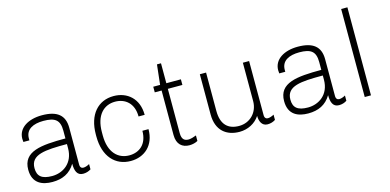

<svg xmlns="http://www.w3.org/2000/svg" viewBox="-69 -1113 3084 1517"><g transform="rotate(-15 1473.0 -355.0)"><path d="M447 -69V-370C447 -473 387 -521 263 -521C153 -521 66 -471 66 -381C66 -372 67 -363 68 -355H117V-371C117 -446 181 -475 263 -475C358 -475 396 -447 396 -360V-296C194 -296 48 -282 48 -133C48 -20 127 10 209 10C291 10 354 -19 396 -89C396 -34 409 10 460 10C484 10 506 3 524 -9V-52C509 -43 489 -36 474 -36C459 -36 447 -45 447 -69ZM396 -250V-216C396 -92 305 -36 219 -36C134 -36 99 -66 99 -132C99 -243 216 -250 396 -250Z M1049 -197H999C999 -86 931 -36 850 -36C758 -36 687 -103 687 -242V-269C687 -408 757 -475 849 -475C931 -475 999 -423 999 -314H1049C1049 -447 961 -521 849 -521C723 -521 636 -428 636 -263V-248C636 -83 724 10 850 10C962 10 1049 -64 1049 -197Z M1398 -7V-52C1382 -45 1351 -36 1336 -36C1308 -36 1279 -44 1279 -103V-465H1398V-511H1279V-674H1246L1228 -511H1172V-465H1228V-101C1228 -24 1271 10 1330 10C1355 10 1381 3 1398 -7Z M1905 -76C1905 -36 1920 10 1969 10C1993 10 2015 3 2033 -9V-52C2018 -43 1998 -36 1983 -36C1968 -36 1956 -45 1956 -69V-511H1905V-197C1905 -105 1838 -36 1748 -36C1658 -36 1604 -86 1604 -197V-511H1553V-182C1553 -49 1634 10 1740 10C1807 10 1870 -22 1905 -76Z M2540 -69V-370C2540 -473 2480 -521 2356 -521C2246 -521 2159 -471 2159 -381C2159 -372 2160 -363 2161 -355H2210V-371C2210 -446 2274 -475 2356 -475C2451 -475 2489 -447 2489 -360V-296C2287 -296 2141 -282 2141 -133C2141 -20 2220 10 2302 10C2384 10 2447 -19 2489 -89C2489 -34 2502 10 2553 10C2577 10 2599 3 2617 -9V-52C2602 -43 2582 -36 2567 -36C2552 -36 2540 -45 2540 -69ZM2489 -250V-216C2489 -92 2398 -36 2312 -36C2227 -36 2192 -66 2192 -132C2192 -243 2309 -250 2489 -250Z M2765 0H2816V-720H2765V0Z"/></g></svg>

Font: ChivoLight
Style: Regular
Weight: 300
Designer: Hector Gatti
Foundry: Omnibus-Type
Version: Version 1.004;PS 001.004;hotconv 1.0.88;makeotf.lib2.5.64775